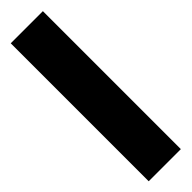

<svg xmlns="http://www.w3.org/2000/svg" viewBox="4 -138 492 492"><g transform="rotate(45 250.0 108.0)"><path d="M500 50.5V167H0V50.5Z"/></g></svg>

Font: Hepta Slab
Style: Bold
Weight: 700
Designer: Michael LaGattuta
Foundry: Michael LaGattuta
Version: Version 1.100